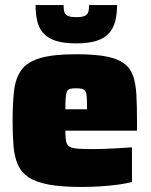

<svg xmlns="http://www.w3.org/2000/svg" viewBox="-20 -733 598 761"><path d="M303 8Q224 8 173 -1.5Q122 -11 93 -30.5Q64 -50 50.5 -81Q37 -112 33.5 -155Q30 -198 30 -254Q30 -325 36 -375Q42 -425 65.5 -456.5Q89 -488 140 -503Q191 -518 281 -518Q354 -518 399.5 -509.5Q445 -501 470.5 -482.5Q496 -464 507 -433.5Q518 -403 520.5 -358.5Q523 -314 523 -254V-215H239Q239 -188 242 -173Q245 -158 256 -151.5Q267 -145 290.5 -143.5Q314 -142 354 -142Q371 -142 395 -143Q419 -144 447.5 -145.5Q476 -147 503 -149V-12Q483 -6 450.5 -1.5Q418 3 379.5 5.5Q341 8 303 8ZM325 -284V-300Q325 -330 324 -347Q323 -364 318.5 -371.5Q314 -379 305 -381Q296 -383 281 -383Q267 -383 258.5 -381Q250 -379 246 -371.5Q242 -364 240.5 -347Q239 -330 239 -300H341ZM282 -561Q231 -561 199 -572Q167 -583 150 -603.5Q133 -624 127 -652Q121 -680 121 -713H232Q232 -700 234 -689Q236 -678 246.5 -671.5Q257 -665 282 -665Q308 -665 318.5 -671.5Q329 -678 331 -689Q333 -700 333 -713H444Q444 -680 437.5 -652Q431 -624 414 -603.5Q397 -583 365 -572Q333 -561 282 -561Z"/></svg>

Font: Saira Thin Black
Style: Regular
Weight: 900
Version: Version 1.101